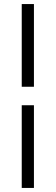

<svg xmlns="http://www.w3.org/2000/svg" viewBox="-20 -795 274 945"><path d="M147 -277V130H87V-277ZM147 -775V-368H87V-775Z"/></svg>

Font: IngvarSans
Style: Regular
Weight: 400
Version: Version 1.000